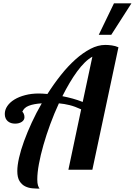

<svg xmlns="http://www.w3.org/2000/svg" viewBox="-20 -1020 810 1154"><path d="M391.1 0 467.8 -362.8Q429.7 -380.4 398.2 -388.2Q366.7 -396 334 -398.9Q305.7 -337.9 282 -273.4Q258.3 -209 241 -148.2Q223.6 -87.4 213.9 -34.2Q204.1 19 204.1 58.1Q204.1 82 208.3 94.5Q212.4 106.9 217.8 113.8Q197.8 113.8 174.6 111.8Q151.4 109.9 131.1 99.9Q110.8 89.8 97.4 68.4Q84 46.9 84 7.8Q84 -25.4 94.5 -71.8Q105 -118.2 124.5 -171.6Q144 -225.1 170.9 -283.4Q197.8 -341.8 231 -398.9Q183.6 -396 153.6 -384.5Q123.5 -373 113.8 -347.2Q117.7 -347.2 122.3 -337.2Q127 -327.1 127 -315.9Q127 -297.9 110.6 -287.4Q94.2 -276.9 70.8 -276.9Q57.6 -276.9 46.4 -280.5Q35.2 -284.2 26.9 -291.3Q18.6 -298.3 13.7 -309.3Q8.8 -320.3 8.8 -335Q8.8 -360.4 24.2 -382.8Q39.6 -405.3 66.9 -421.9Q94.2 -438.5 131.6 -448.2Q168.9 -458 212.9 -458Q233.4 -458 265.1 -455.1Q303.2 -515.1 345.7 -568.6Q388.2 -622.1 433.1 -662.4Q478 -702.6 523.4 -726.3Q568.8 -750 612.8 -750Q630.4 -750 652.1 -747.1Q673.8 -744.1 691.9 -735.8L535.2 0ZM535.2 -679.2Q512.7 -667 489.5 -644.3Q466.3 -621.6 443.6 -590.6Q420.9 -559.6 398.4 -521.7Q376 -483.9 355 -441.9Q385.3 -436 416.5 -427.5Q447.8 -418.9 477.1 -407.2ZM573.7 -811 665 -1000H770L648.9 -811Z"/></svg>

Font: Lobster
Style: Regular
Weight: 400
Designer: Pablo Impallari
Foundry: Pablo Impallari
Version: Version 1.007; ttfautohint (v1.1) -l 8 -r 50 -G 50 -x 14 -D 